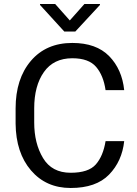

<svg xmlns="http://www.w3.org/2000/svg" viewBox="-20 -937 691 967"><path d="M511.7 -226.1H605.5Q594.7 -125 529.3 -57.6Q463.9 9.8 335.9 9.8Q211.9 9.8 136 -78.9Q60.1 -167.5 58.6 -314.5V-390.6Q58.6 -540 135.5 -630.4Q212.4 -720.7 344.2 -720.7Q464.8 -720.7 529.8 -654.3Q594.7 -587.9 605.5 -482.9H511.7Q501 -557.1 463.9 -600.3Q426.8 -643.6 344.2 -643.6Q250 -643.6 201.2 -574.2Q152.3 -504.9 152.3 -391.6V-319.8Q152.3 -214.8 196.8 -140.9Q241.2 -66.9 335.9 -66.9Q425.8 -66.9 462.6 -108.9Q499.5 -150.9 511.7 -226.1ZM257.8 -917 331.5 -834 405.3 -917H483.4V-912.1L359.4 -778.3H303.7L181.6 -912.1V-917Z"/></svg>

Font: Roboto21382017
Style: Regular
Weight: 400
Designer: Christian Robertson
Foundry: Google
Version: Version 2.138; 2017